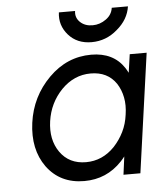

<svg xmlns="http://www.w3.org/2000/svg" viewBox="-52 -745 679 803"><g transform="rotate(-5 288.0 -344.0)"><path d="M505 -500 494 -423Q491 -428 488 -434Q485 -440 482 -444Q437 -512 344 -512Q242 -512 166 -436Q89 -359 74 -250Q59 -139 113 -64Q169 12 270 12Q364 12 428 -56Q432 -60 436.5 -65.5Q441 -71 445 -76L435 0H506L576 -500ZM335 -434Q406 -434 442 -381Q459 -355 465.5 -322Q472 -289 466 -250Q461 -211 445 -178.5Q429 -146 404 -119Q353 -66 284 -66Q213 -66 175 -120Q138 -173 149 -250Q160 -326 212 -380Q265 -434 335 -434ZM225 -700Q218 -646 254 -605Q290 -564 351 -564Q412 -564 459 -605Q507 -645 515 -700H447Q443 -671 418 -653Q392 -634 361 -634Q329 -634 309 -653Q289 -672 293 -700Z"/></g></svg>

Font: Unageo
Style: Regular-Italic
Weight: 400
Designer: Richard Sepsi
Foundry: Richard Sepsi
Version: Version 2.000